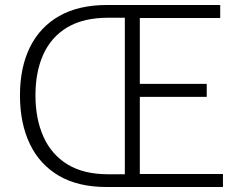

<svg xmlns="http://www.w3.org/2000/svg" viewBox="-20 -749 967 769"><path d="M407 0Q293 0 216 -45Q139 -90 99.5 -172.5Q60 -255 60 -367Q60 -479 100 -560Q140 -641 217.5 -685Q295 -729 409 -729H862V-677H540V-413H808V-361H540V-52H873V0ZM414 -51H480V-678H414Q315 -678 250.5 -640Q186 -602 154 -532Q122 -462 122 -367Q122 -273 154 -201.5Q186 -130 250.5 -90.5Q315 -51 414 -51Z"/></svg>

Font: Noto Sans SC Thin Light
Style: Regular
Weight: 300
Version: Version 2.004-H2;hotconv 1.0.118;makeotfexe 2.5.65603